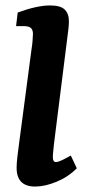

<svg xmlns="http://www.w3.org/2000/svg" viewBox="-20 -678 315 705"><path d="M109 7Q41 7 41 -62Q41 -79 44 -104Q47 -129 50 -151L96 -499Q98 -510 99.5 -527.5Q101 -545 101 -553Q101 -569 93 -575.5Q85 -582 69 -582H39L45 -632Q116 -658 164 -658Q202 -658 217.5 -643Q233 -628 233 -600Q233 -589 231.5 -574Q230 -559 228 -546L178 -148Q177 -136 175.5 -122.5Q174 -109 174 -101Q174 -83 185 -83Q193 -83 207 -89.5Q221 -96 240 -107L262 -60Q230 -28 187.5 -10.5Q145 7 109 7Z"/></svg>

Font: Rasa
Style: Italic
Weight: 400
Italic angle: -7.10001°
Designer: Anna Giedrys (Yrsa+Rasa design), David Brezina (Yrsa art-direction, Rasa art-direction, design)
Foundry: Rosetta Type Foundry
Version: Version 2.004